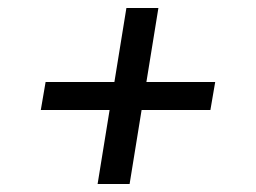

<svg xmlns="http://www.w3.org/2000/svg" viewBox="-20 -580 640 480"><path d="M304 -120H224L254 -305H82L94 -375H266L296 -560H376L346 -375H518L506 -305H334Z"/></svg>

Font: Iosevka Extended
Style: Italic
Weight: 400
Width: 7
Italic angle: -9°
Monospace: yes
Designer: Belleve Invis
Foundry: Belleve Invis
Version: Version 32.5.0; ttfautohint (v1.8.4)